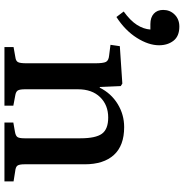

<svg xmlns="http://www.w3.org/2000/svg" viewBox="-2 -804 807 842"><g transform="rotate(90 401.0 -383.5)"><path d="M187 0V-40L232 -48Q248 -50 253 -59.5Q258 -69 258 -96V-398Q258 -433 252 -445Q246 -457 224 -459L177 -465L183 -506L347 -517L358 -510L362 -418H365Q390 -468 436.5 -496.5Q483 -525 538 -525Q619 -525 660 -480Q701 -435 701 -352V-88Q701 -66 706.5 -57.5Q712 -49 732 -47L776 -40V0H518V-39L558 -46Q576 -49 581.5 -57Q587 -65 587 -88V-333Q587 -400 567 -427.5Q547 -455 496 -455Q441 -455 406.5 -419.5Q372 -384 372 -322V-91Q372 -69 376.5 -60Q381 -51 396 -48L444 -39V0ZM55 -491 31 -523Q71 -552 89.5 -581Q108 -610 110 -640H86Q57 -640 40.5 -655Q24 -670 24 -696Q24 -726 44.5 -746.5Q65 -767 97 -767Q139 -767 159 -741.5Q179 -716 179 -678Q179 -632 146.5 -580.5Q114 -529 55 -491Z"/></g></svg>

Font: Literata 36pt Medium
Style: Regular
Weight: 500
Designer: Latin by Veronika Burian and Jose Scaglione. Greek by Irene Vlachou. Cyrillic by Vera Evstafieva.
Foundry: TypeTogether
Version: Version 3.002